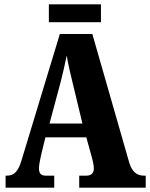

<svg xmlns="http://www.w3.org/2000/svg" viewBox="-20 -872 697 892"><path d="M207 -769H449V-852H207ZM6 0H232V-56H192C168 -56 161 -69 161 -91C161 -110 169 -140 172 -156L191 -234H381L407 -140C410 -129 416 -106 416 -89C416 -64 399 -56 382 -56H348V0H657V-56H648C617 -56 593 -73 580 -118L409 -714H258L80 -127C63 -68 40 -56 11 -56H6ZM210 -298 262 -492C272 -530 281 -572 290 -614C297 -571 307 -530 317 -489L363 -298Z"/></svg>

Font: Noto Serif Georgian ExtraCondensed Black
Style: Regular
Weight: 900
Width: 2
Designer: Monotype Design Team, Akaki Razmadze
Foundry: Google LLC
Version: Version 2.003